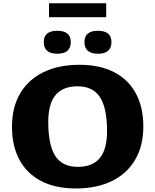

<svg xmlns="http://www.w3.org/2000/svg" viewBox="-20 -1104 920 1138"><path d="M451 -720Q571.5 -720 656.2 -676.2Q741 -632.5 785.2 -550.5Q829.5 -468.5 829.5 -354.5Q829.5 -240 781.2 -157.5Q733 -75 643.2 -31Q553.5 13 429.5 13Q308.5 13 224 -31Q139.5 -75 95.2 -157Q51 -239 51 -353Q51 -467.5 99.2 -549.8Q147.5 -632 237.2 -676Q327 -720 451 -720ZM441.5 -115Q527 -115 570.8 -166.2Q614.5 -217.5 614.5 -327Q614.5 -462.5 573 -527.5Q531.5 -592.5 439 -592.5Q353.5 -592.5 309.8 -541.2Q266 -490 266 -380.5Q266 -245 307.5 -180Q349 -115 441.5 -115ZM319.5 -785.5Q239.5 -785.5 239.5 -855Q239.5 -921.5 319.5 -921.5Q399.5 -921.5 399.5 -855Q399.5 -785.5 319.5 -785.5ZM560.5 -785.5Q480.5 -785.5 480.5 -855Q480.5 -921.5 560.5 -921.5Q640.5 -921.5 640.5 -855Q640.5 -785.5 560.5 -785.5ZM270.5 -1002V-1084.5H609.5V-1002Z"/></svg>

Font: Newsreader Caption
Style: Bold
Weight: 700
Designer: Hugues Gentile
Foundry: Production Type
Version: Version 1.001